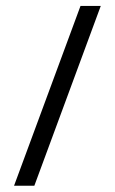

<svg xmlns="http://www.w3.org/2000/svg" viewBox="-20 -602 380 634"><path d="M245.8 -582.3H312.7L93.4 11.3H26.4Z"/></svg>

Font: Playfair Micro SmCond SmLight
Style: Regular
Weight: 360
Width: 4
Designer: Claus Eggers Sørensen
Foundry: Claus Eggers Sørensen
Version: Version 2.100;Glyphs 3.2 (3219)